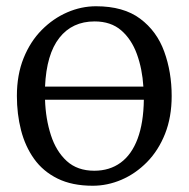

<svg xmlns="http://www.w3.org/2000/svg" viewBox="-20 -583 603 614"><path d="M276.5 11Q210.5 11 164 -12Q117.5 -35 89 -75Q60.5 -115 47.2 -166.8Q34 -218.5 34 -276Q34 -344 55.5 -397.2Q77 -450.5 113.5 -487.2Q150 -524 195 -543.5Q240 -563 287 -563Q375 -563 428.2 -523.2Q481.5 -483.5 505.2 -418Q529 -352.5 529 -276Q529 -208.5 507.8 -155Q486.5 -101.5 450 -64.5Q413.5 -27.5 368.5 -8.2Q323.5 11 276.5 11ZM281.5 -37Q330.5 -37 365.8 -62.8Q401 -88.5 420 -139.2Q439 -190 440 -264H124Q126 -202.5 142.8 -150.8Q159.5 -99 193.5 -68Q227.5 -37 281.5 -37ZM124 -306H438.5Q435 -362.5 417.8 -410Q400.5 -457.5 367.5 -486Q334.5 -514.5 282.5 -514.5Q211 -514.5 169.8 -462Q128.5 -409.5 124 -306Z"/></svg>

Font: Merriweather 36pt Light
Style: Regular
Weight: 300
Designer: Eben Sorkin
Foundry: Eben Sorkin
Version: Version 2.100